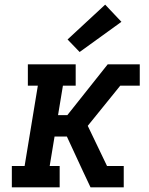

<svg xmlns="http://www.w3.org/2000/svg" viewBox="-20 -807 640 827"><path d="M31 0V-92H86L143 -438H100V-530H306V-438H251L230 -311H270L444 -530H582V-438H498L358 -265L441 -92H513V0H370L337 -70L268 -219H215L194 -92H237V0ZM323 -583 271 -637 433 -787 503 -713Z"/></svg>

Font: Iosevka Slab SmBdExObl
Style: Regular
Weight: 600
Width: 7
Italic angle: -9°
Monospace: yes
Designer: Belleve Invis
Foundry: Belleve Invis
Version: Version 11.1.0; ttfautohint (v1.8.3)